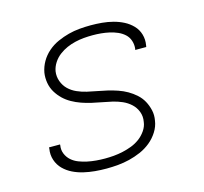

<svg xmlns="http://www.w3.org/2000/svg" viewBox="-84 -621 767 722"><g transform="rotate(-15 300.0 -260.0)"><path d="M246 8Q223 8 201 6Q179 4 157.5 -1Q136 -6 116.5 -15.5Q97 -25 82 -40Q67 -55 60 -76Q53 -97 57 -120V-125H100V-122Q97 -104 103.5 -88.5Q110 -73 122 -62.5Q134 -52 149.5 -46Q165 -40 181.5 -36.5Q198 -33 215.5 -31.5Q233 -30 250 -30Q267 -30 284.5 -31.5Q302 -33 320 -37Q338 -41 355 -47.5Q372 -54 387 -65Q402 -76 413 -92Q424 -108 426 -125Q430 -146 423 -164.5Q416 -183 402 -196Q388 -209 370 -217Q352 -225 332.5 -229.5Q313 -234 293.5 -237.5Q274 -241 254.5 -245.5Q235 -250 216.5 -256.5Q198 -263 181 -272.5Q164 -282 150.5 -295Q137 -308 127 -324.5Q117 -341 113.5 -361Q110 -381 113 -401Q117 -423 128.5 -443Q140 -463 158 -478.5Q176 -494 197.5 -503.5Q219 -513 240 -518.5Q261 -524 283 -526Q305 -528 327 -528Q349 -528 371 -526Q393 -524 414 -518.5Q435 -513 453.5 -503.5Q472 -494 486.5 -479Q501 -464 507 -443.5Q513 -423 509 -401L508 -395H465L466 -399Q468 -415 463 -430.5Q458 -446 446.5 -456.5Q435 -467 420 -473.5Q405 -480 389 -483.5Q373 -487 357 -488.5Q341 -490 324 -490Q307 -490 290 -488.5Q273 -487 256 -483Q239 -479 223 -472Q207 -465 192.5 -454Q178 -443 168 -427.5Q158 -412 155 -395Q152 -375 159 -356Q166 -337 179.5 -324Q193 -311 211 -303Q229 -295 248.5 -290.5Q268 -286 287.5 -282.5Q307 -279 326 -274.5Q345 -270 364 -263.5Q383 -257 399.5 -247.5Q416 -238 430.5 -225Q445 -212 454 -195.5Q463 -179 467.5 -159.5Q472 -140 468 -119Q465 -97 452 -76.5Q439 -56 420.5 -41Q402 -26 380 -16.5Q358 -7 335.5 -1.5Q313 4 290.5 6Q268 8 246 8Z"/></g></svg>

Font: Iosevka Aile XLt Obl
Style: Regular
Weight: 200
Italic angle: -9°
Designer: Belleve Invis
Foundry: Belleve Invis
Version: Version 31.1.0; ttfautohint (v1.8.4)